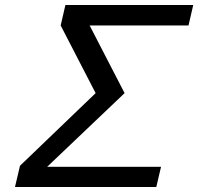

<svg xmlns="http://www.w3.org/2000/svg" viewBox="-20 -749 794 769"><path d="M606 0H40L60 -85L363 -376L223 -647L242 -729H754L735 -647H339L479 -376L169 -81H625Z"/></svg>

Font: Miedinger
Style: Italic
Weight: 400
Italic angle: -13°
Version: Version 001.000